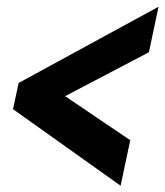

<svg xmlns="http://www.w3.org/2000/svg" viewBox="-20 -645 501 583"><path d="M432.1 -486.3 177.7 -353Q368.2 -224.1 375.5 -219.2L346.2 -81.1L19.5 -313.5L36.6 -393.1L461.4 -624.5Z"/></svg>

Font: Open Sans Hebrew Condensed Extra Bold
Style: Italic
Weight: 800
Width: 3
Italic angle: -12°
Foundry: Ascender Corporation, Yanek Iontef
Version: Version 2.001;PS 002.001;hotconv 1.0.70;makeotf.lib2.5.58329